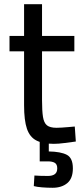

<svg xmlns="http://www.w3.org/2000/svg" viewBox="-20 -670 392 909"><path d="M235 11Q183 11 152 -5Q121 -21 107.5 -60.5Q94 -100 94 -172V-427H25V-500H94V-650H179V-500H332V-427H179V-196Q179 -145 183.5 -116.5Q188 -88 202.5 -76.5Q217 -65 248 -65Q258 -65 273.5 -66Q289 -67 305.5 -68.5Q322 -70 334 -71L339 0Q317 3 286.5 7Q256 11 235 11ZM229 219Q204 219 179 217Q154 215 140 211L143 161Q151 162 173 162.5Q195 163 207 163Q228 163 239.5 154.5Q251 146 251 127Q251 108 239.5 101Q228 94 207 94H168V-2H211V47Q268 48 296.5 63Q325 78 325 127Q325 175 298.5 197Q272 219 229 219Z"/></svg>

Font: Cairo Medium
Style: Regular
Weight: 500
Designer: Mohamed Gaber, Accademia di Belle Arti di Urbino
Foundry: Kief Type Foundry, Accademia di Belle Arti di Urbino
Version: Version 3.117